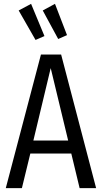

<svg xmlns="http://www.w3.org/2000/svg" viewBox="-20 -969 525 989"><path d="M209 -783.2 163.1 -763.2 76.2 -915 140.1 -949.2ZM325.2 -788.1 279.8 -768.1 200.2 -915 263.2 -949.2ZM390.1 0 347.2 -178.2H136.2L92.8 0H9.8L190.9 -688H294.9L475.1 0ZM151.9 -245.1H331.1L241.2 -618.2Z"/></svg>

Font: Fira Sans Compressed Book
Style: Regular
Weight: 350
Width: 1
Designer: Carrois Corporate & Edenspiekermann AG
Foundry: Carrois Corporate GbR & Edenspiekermann AG
Version: Version 4.203;PS 004.203;hotconv 1.0.88;makeotf.lib2.5.64775